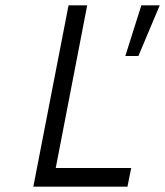

<svg xmlns="http://www.w3.org/2000/svg" viewBox="-20 -700 619 720"><path d="M105 0 237 -680H307L189 -70H472L458 0ZM450 -490 510 -680H579L499 -490Z"/></svg>

Font: Teachers
Style: Italic
Weight: 400
Italic angle: -11°
Designer: Alfredo Marco Pradil, Chank Diesel
Version: Version 1.001